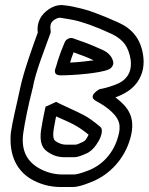

<svg xmlns="http://www.w3.org/2000/svg" viewBox="-20 -698 594 767"><path d="M204 -291C204 -291 162 -271 162 -272C151 -222 146 -191 144 -178C139 -142 143 -110 168 -93C190 -77 212 -70 237 -70H274C293 -70 306 -77 323 -84C339 -90 354 -104 364 -119L373 -133C383 -149 394 -180 381 -191C354 -214 331 -230 311 -240C291 -251 227 -279 204 -291ZM204 -233C265 -206 287 -198 334 -160C333 -158 332 -157 331 -154L324 -142C318 -134 313 -132 311 -131C300 -127 290 -120 281 -120H244C231 -120 216 -124 201 -135C196 -139 190 -147 194 -178C195 -185 198 -203 204 -233ZM73 -167C80 -214 92 -273 110 -344C110 -345 111 -346 111 -347C120 -407 165 -518 181 -564C183 -569 183 -575 182 -578C181 -584 180 -591 183 -602C186 -614 208 -629 222 -627C236 -625 246 -623 252 -622L274 -618C308 -611 361 -593 427 -562C454 -549 470 -534 480 -520C498 -493 517 -433 488 -393C478 -379 462 -367 439 -359C412 -349 392 -344 378 -342C378 -342 327 -315 363 -295C419 -265 448 -234 455 -209C460 -192 458 -173 452 -153C434 -86 388 -38 333 -17C303 -5 283 -1 277 -1H237C207 0 175 -6 145 -21C89 -49 63 -95 73 -167ZM23 -166V-165C16 -77 47 -10 118 25C155 43 192 50 231 49H270C290 49 313 42 345 29C417 1 478 -63 501 -147C524 -231 490 -272 441 -309C477 -322 507 -340 528 -369C552 -403 558 -441 551 -482C541 -542 509 -583 453 -608C384 -639 331 -659 291 -667L269 -672C262 -674 250 -675 236 -677C215 -680 194 -674 175 -661C146 -642 125 -610 131 -568C113 -519 74 -411 61 -348C46 -276 30 -216 23 -166ZM274 -489C308 -477 334 -467 354 -457C323 -453 290 -449 260 -448C264 -462 267 -471 274 -489ZM238 -528C227 -502 218 -478 212 -459C207 -442 204 -431 203 -429C202 -426 188 -397 222 -397C272 -397 380 -405 415 -421C428 -427 435 -441 432 -452C427 -475 409 -490 389 -499C364 -510 336 -523 297 -536L272 -545C260 -549 244 -543 238 -528Z"/></svg>

Font: AppleStorm
Style: XbdOutIta
Weight: 800
Foundry: Cannot Into Space Fonts
Version: Version 1.01